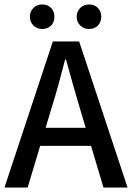

<svg xmlns="http://www.w3.org/2000/svg" viewBox="-20 -841 592 861"><path d="M0 0 217 -655H335L552 0H444L338 -356Q322 -410 306.5 -464.5Q291 -519 276 -574H272Q258 -519 243 -464.5Q228 -410 211 -356L104 0ZM122 -187V-268H428V-187ZM379 -711Q356 -711 340 -726.5Q324 -742 324 -766Q324 -790 340 -805.5Q356 -821 379 -821Q404 -821 419 -805.5Q434 -790 434 -766Q434 -742 419 -726.5Q404 -711 379 -711ZM169 -711Q146 -711 130 -726.5Q114 -742 114 -766Q114 -790 130 -805.5Q146 -821 169 -821Q194 -821 209 -805.5Q224 -790 224 -766Q224 -742 209 -726.5Q194 -711 169 -711Z"/></svg>

Font: Assistant ExtraLight SemiBold
Style: Regular
Weight: 600
Version: Version 3.000